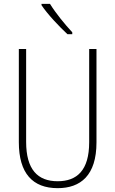

<svg xmlns="http://www.w3.org/2000/svg" viewBox="-20 -1035 600 999"><path d="M240 -1015H196V-1008C228 -960 289 -896 331 -857H356V-867C317 -909 271 -965 240 -1015ZM482 -294V-780H444V-295C444 -148 380 -92 280 -92C176 -92 116 -153 116 -297V-780H78V-295C78 -133 150 -56 280 -56C399 -56 482 -122 482 -294Z"/></svg>

Font: Noto Sans Malayalam UI Condensed ExtraLight
Style: Regular
Weight: 200
Width: 3
Designer: Jelle Bosma - Monotype Design Team
Foundry: Monotype Imaging Inc.
Version: Version 2.104